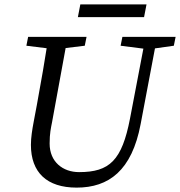

<svg xmlns="http://www.w3.org/2000/svg" viewBox="-20 -837 818 872"><path d="M120.4 -179.1C120.4 -53.8 192.8 15.1 328 15.1C474 15.1 578.9 -62.1 618.8 -273.7L693.7 -669.7H641.4L570.4 -298.2C533.6 -108.3 477.6 -55.3 339 -55.3C265.9 -55.3 205.4 -101.3 205.4 -185.1C205.4 -231.7 211.3 -255.8 216.4 -282L287.4 -669.7H200.3C184.3 -566.7 166.3 -462.8 147.3 -359.9L133.3 -285.6C126.3 -248.7 120.4 -211.9 120.4 -179.1ZM99.8 -629.3 221.3 -614.3H240.5L365 -629.3L373.1 -669.7H107.8L99.8 -629.3ZM527.8 -629.3 644.5 -614.4H663.7L769.5 -629.3L777.6 -669.7H535.9L527.8 -629.3ZM333.7 -759.3H634.3L645.4 -816.9H344.8L333.7 -759.3Z"/></svg>

Font: Source Serif Variable
Style: Italic
Weight: 389
Italic angle: -12°
Designer: Frank Grießhammer
Foundry: Adobe Systems Incorporated
Version: Version 3.001;hotconv 1.0.111;makeotfexe 2.5.65597